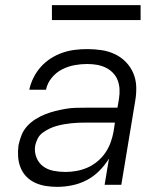

<svg xmlns="http://www.w3.org/2000/svg" viewBox="-20 -719 640 747"><path d="M203 8Q203 8 203 8Q203 8 203 8H202Q180 8 158 4.5Q136 1 116.5 -8Q97 -17 82.5 -32Q68 -47 60 -67Q52 -87 50.5 -109Q49 -131 52 -154Q56 -173 63.5 -192.5Q71 -212 85.5 -228Q100 -244 118.5 -255.5Q137 -267 156 -274.5Q175 -282 195 -287Q215 -292 235 -295.5Q255 -299 275 -299.5Q295 -300 314 -300H437L443 -335Q446 -354 445 -372.5Q444 -391 437.5 -407.5Q431 -424 418.5 -436.5Q406 -449 390 -456.5Q374 -464 356 -467Q338 -470 319 -470Q295 -470 270 -465.5Q245 -461 221.5 -449Q198 -437 181 -416Q164 -395 159 -370H94Q99 -394 110.5 -417Q122 -440 139 -459Q156 -478 178 -492Q200 -506 223.5 -514Q247 -522 271 -525Q295 -528 319 -528Q347 -528 374.5 -524Q402 -520 426.5 -508.5Q451 -497 469.5 -478Q488 -459 498.5 -434.5Q509 -410 510 -382Q511 -354 506 -326L452 0H387L404 -102Q388 -76 366 -54Q344 -32 317 -18Q290 -4 260.5 2Q231 8 203 8ZM235 -50Q256 -50 278 -54Q300 -58 320.5 -67Q341 -76 359 -91Q377 -106 390 -125Q403 -144 410.5 -165Q418 -186 422 -208L427 -242H314Q300 -242 286 -241.5Q272 -241 257.5 -239.5Q243 -238 229 -235.5Q215 -233 200.5 -229Q186 -225 172.5 -218.5Q159 -212 146.5 -203Q134 -194 127 -180.5Q120 -167 117 -153Q113 -129 121.5 -107Q130 -85 147.5 -72Q165 -59 188 -54.5Q211 -50 235 -50ZM182 -641V-699H527V-641Z"/></svg>

Font: Iosevka SS04 Lt Ex Obl
Style: Regular
Weight: 300
Width: 7
Italic angle: -9°
Monospace: yes
Designer: Belleve Invis
Foundry: Belleve Invis
Version: Version 19.0.0; ttfautohint (v1.8.4)